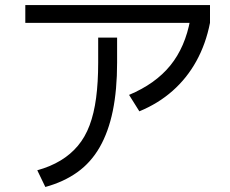

<svg xmlns="http://www.w3.org/2000/svg" viewBox="-20 -748 920 767"><path d="M128.9 -67.8Q181.1 -82.2 221.7 -106.7Q262.2 -131.1 291.1 -165.6Q320 -200 337.8 -247.2Q355.6 -294.4 363.9 -356.7Q372.2 -418.9 372.2 -497.8V-597.8H447.8V-497.8Q447.8 -388.9 430.6 -305Q413.3 -221.1 378.3 -160Q343.3 -98.9 288.9 -60Q234.4 -21.1 161.1 -1.1ZM81.1 -656.7V-727.8H818.9V-656.7ZM495.6 -368.9Q601.1 -413.3 660.6 -486.7Q720 -560 740 -670L818.9 -656.7Q802.2 -572.2 764.4 -503.9Q726.7 -435.6 669.4 -385Q612.2 -334.4 536.7 -303.3Z"/></svg>

Font: Paperlogy 4 Regular
Style: Regular
Weight: 400
Designer: redesigned by Lee Juim, glyphs from Gmarket Sans & Montserrat
Foundry: PT&
Version: Version 1.001